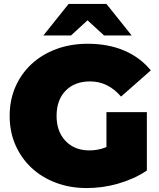

<svg xmlns="http://www.w3.org/2000/svg" viewBox="-20 -938 809 974"><path d="M725 -73Q693 -51 656 -34.5Q619 -18 579.5 -6.5Q540 5 499.5 10.5Q459 16 420 16Q335 16 263.5 -11Q192 -38 140 -86.5Q88 -135 58.5 -202Q29 -269 29 -350Q29 -431 58.5 -498Q88 -565 140.5 -613.5Q193 -662 265.5 -689Q338 -716 425 -716Q529 -716 610 -681.5Q691 -647 745 -581L594 -448Q528 -525 437 -525Q359 -525 313 -478Q267 -431 267 -350Q267 -271 312.5 -223Q358 -175 434 -175Q479 -175 520 -192V-369H725ZM340 -758H200L328 -918H520L648 -758H508L424 -835Z"/></svg>

Font: Montserrat-Alt1 Black
Style: Regular
Weight: 900
Designer: Differentunic
Foundry: Differentunic
Version: Version 7.222